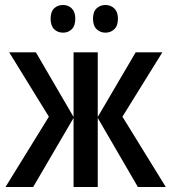

<svg xmlns="http://www.w3.org/2000/svg" viewBox="-20 -750 692 770"><path d="M631 -540 471 -282 645 0H533L372 -277V0H275V-277L113 0H2L176 -282L17 -540H124L275 -281V-540H372V-281L524 -540ZM183 -675Q183 -703 197 -716.5Q211 -730 233 -730Q254 -730 268 -716Q282 -702 282 -675Q282 -647 268 -633Q254 -619 233 -619Q211 -619 197 -633Q183 -647 183 -675ZM353 -675Q353 -703 367.5 -716.5Q382 -730 403 -730Q424 -730 438.5 -716Q453 -702 453 -675Q453 -647 438.5 -633Q424 -619 403 -619Q382 -619 367.5 -633Q353 -647 353 -675Z"/></svg>

Font: Avrile Sans Condensed Medium
Style: Regular
Weight: 500
Width: 3
Designer: Monotype Design Team
Foundry: Monotype Imaging Inc.
Version: Version 2.001;September 10, 2019;FontCreator 11.5.0.2425 64-